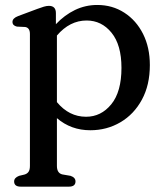

<svg xmlns="http://www.w3.org/2000/svg" viewBox="-20 -500 650 754"><path d="M199.5 -448.5V-405Q233.5 -441 274.5 -460.8Q315.5 -480.5 362 -480.5Q421.5 -480.5 468.2 -450.2Q515 -420 541.8 -366.8Q568.5 -313.5 568.5 -244.5Q568.5 -166 537.2 -108.5Q506 -51 452.8 -19.8Q399.5 11.5 334.5 11.5Q259 11.5 203.5 -36V151.5Q203.5 180 225 185L257 190.5Q276.5 197 276.5 212.5Q276.5 233 250.5 233H61.5Q35.5 233 35.5 212.5Q35.5 198 55 190.5L76 185.5Q86.5 182.5 92 174.8Q97.5 167 97.5 151.5V-366.5Q97.5 -391 79 -394L46.5 -395.5Q29 -399.5 29 -414Q29 -428.5 51.5 -437L126.5 -465Q141.5 -470.5 152.2 -473.8Q163 -477 172 -477Q199.5 -477 199.5 -448.5ZM320 -419.5Q254 -419.5 203.5 -360.5V-99Q251 -41.5 318 -41.5Q377 -41.5 417 -90.5Q457 -139.5 457 -233.5Q457 -323.5 418 -371.5Q379 -419.5 320 -419.5Z"/></svg>

Font: Fraunces 9pt Soft
Style: Regular
Weight: 400
Version: Version 1.000;[0bf87f6ff]